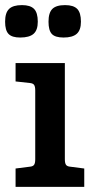

<svg xmlns="http://www.w3.org/2000/svg" viewBox="-35 -732 371 752"><path d="M-15 -647Q-15 -682 0.5 -697Q16 -712 51 -712Q84 -712 98.5 -697Q113 -682 113 -647Q113 -614 96.5 -599.5Q80 -585 44 -585Q12 -585 -1.5 -599Q-15 -613 -15 -647ZM155 -647Q155 -682 170 -697Q185 -712 220 -712Q253 -712 267.5 -697Q282 -682 282 -647Q282 -614 265.5 -599.5Q249 -585 214 -585Q181 -585 168 -599Q155 -613 155 -647ZM26 -485V-413L81 -407Q94 -406 98.5 -399.5Q103 -393 103 -378V-108Q103 -93 98.5 -86.5Q94 -80 81 -79L26 -72V0H295V-72L241 -79Q228 -80 223.5 -86.5Q219 -93 219 -108V-485Z"/></svg>

Font: Enriqueta SemiBold
Style: Regular
Weight: 600
Designer: Viviana Monsalve, Gustavo Ibarra
Foundry: 72Puntos
Version: Version 2.000